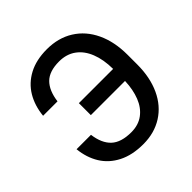

<svg xmlns="http://www.w3.org/2000/svg" viewBox="-190 -868 1030 1030"><g transform="rotate(-45 324.5 -353.5)"><path d="M321.3 -81.1Q375.5 -81.1 413.1 -109.1Q450.7 -137.2 470 -186.5Q489.3 -235.8 491.7 -299.8H232.4V-390.6H492.2Q491.7 -461.9 470.9 -514.4Q450.2 -566.9 410.6 -595.5Q371.1 -624 315.4 -624Q240.7 -624 204.1 -587.4Q167.5 -550.8 158.2 -478.5H48.8Q55.7 -548.8 87.6 -602.3Q119.6 -655.8 177 -686.3Q234.4 -716.8 315.4 -716.8Q401.9 -716.8 466.3 -676.5Q530.8 -636.2 565.7 -562.3Q600.6 -488.3 600.6 -389.6V-316.4Q600.6 -217.8 566.4 -144Q532.2 -70.3 469 -30.3Q405.8 9.8 321.3 9.8Q238.3 9.8 179.4 -20.3Q120.6 -50.3 88.1 -103Q55.7 -155.8 48.8 -224.6H158.2Q167.5 -152.8 205.8 -116.9Q244.1 -81.1 321.3 -81.1Z"/></g></svg>

Font: Pretendard GOV Medium
Style: Regular
Weight: 500
Designer: Base glyphs from Inter by Rasmus Andersson; Hangeul glyphs from Noto Sans CJK(Source Han Sans) by Jang Soo-young and Kan
Foundry: Kil Hyung-jin
Version: Version 1.309